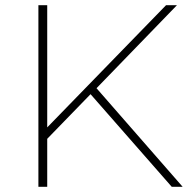

<svg xmlns="http://www.w3.org/2000/svg" viewBox="-20 -720 737 740"><path d="M642 0H684L352 -380L662 -700H620L162 -229V-700H128V0H162V-185L329 -357Z"/></svg>

Font: Talent ExtraLight
Style: Regular
Weight: 200
Designer: Mike Powis
Version: Version 1.001;hotconv 1.0.109;makeotfexe 2.5.65596